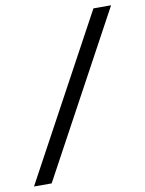

<svg xmlns="http://www.w3.org/2000/svg" viewBox="-130 -774 631 835"><g transform="rotate(-10 185.5 -357.0)"><path d="M-48 2H30L419 -716H341Z"/></g></svg>

Font: Noto Sans Condensed
Style: Italic
Weight: 400
Width: 3
Italic angle: -12°
Designer: Monotype Design Team
Foundry: Monotype Imaging Inc.
Version: Version 2.013